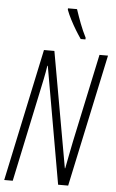

<svg xmlns="http://www.w3.org/2000/svg" viewBox="-62 -990 622 1031"><g transform="rotate(5 249.0 -474.0)"><path d="M1 0 152.8 -713.9H209L319.8 -91.3H321.8Q329.6 -132.8 337.6 -172.6Q345.7 -212.4 350.6 -237.8L452.1 -713.9H498L345.7 0H291.5L180.7 -631.3H178.2Q173.3 -597.2 164.8 -556.6Q156.2 -516.1 148.4 -479L46.9 0ZM344.2 -790Q331.1 -808.6 315.2 -834.7Q299.3 -860.8 284.9 -888.7Q270.5 -916.5 261.7 -940.4V-948.2H310.5Q323.7 -908.7 337.6 -872.1Q351.6 -835.4 370.1 -798.8L369.6 -790Z"/></g></svg>

Font: Open Sans Condensed Light
Style: Italic
Weight: 300
Width: 3
Italic angle: -12°
Designer: Monotype Design Team
Foundry: Monotype Imaging Inc.
Version: Version 3.000; ttfautohint (v1.8.4)